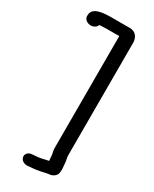

<svg xmlns="http://www.w3.org/2000/svg" viewBox="-216 -779 762 950"><g transform="rotate(30 164.5 -304.0)"><path d="M127.1 -665.5H197.8V-26C197.8 -6.9 204 3.5 204 16.4C204 26.6 205.5 35.3 206.3 42.6C178.6 47.5 158.1 55.5 130.9 55.5C127.1 55.5 123.5 56.1 119.8 56.5C70.2 57.8 74 117.5 123.4 117.5C127.4 117.5 131.3 116.8 135.2 116.4L157.8 114.4L175.6 112.4C182.9 111.5 190.1 109.6 198 108.2C207.2 106.6 230.1 100.5 234.6 100.5C260 100.5 281.5 83.3 281.5 63C281.5 58.5 282.8 53.2 282.8 48C282.8 37.6 280.3 26.9 280.3 18C280.3 0.3 274 -13.8 274 -26V-671C274 -692.4 263.9 -726.5 222.1 -726.5H127.1C80.7 -726.5 10.3 -725.5 10.3 -677V-671C10.3 -654.5 27.8 -640.5 48.4 -640.5C66.2 -640.5 80.2 -649.9 85.4 -663.9C87.6 -664.2 93.7 -664.5 100.9 -664.5C111.4 -664.5 121 -665.5 127.1 -665.5Z"/></g></svg>

Font: CiSf OpenHand
Style: BdExt
Weight: 400
Foundry: Cannot Into Space Fonts
Version: Version 0.7892